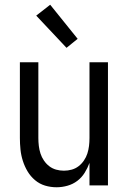

<svg xmlns="http://www.w3.org/2000/svg" viewBox="-20 -783 540 811"><path d="M219 8Q194 8 170.5 1Q147 -6 128 -22Q109 -38 96.5 -59Q84 -80 76.5 -103.5Q69 -127 66.5 -151.5Q64 -176 64 -200V-520H142V-200Q142 -183 144 -166.5Q146 -150 151 -134.5Q156 -119 165.5 -105Q175 -91 188 -81Q201 -71 217 -66.5Q233 -62 250 -62Q267 -62 283 -66.5Q299 -71 312 -81Q325 -91 334.5 -105Q344 -119 349 -134.5Q354 -150 356 -166.5Q358 -183 358 -200V-520H436V0H358V-95Q350 -73 337.5 -53Q325 -33 306.5 -19Q288 -5 265 1.5Q242 8 219 8ZM261 -581 133 -717 192 -763 308 -619Z"/></svg>

Font: Iosevka
Style: Regular
Weight: 400
Monospace: yes
Designer: Belleve Invis
Foundry: Belleve Invis
Version: Version 33.2.3; ttfautohint (v1.8.4)